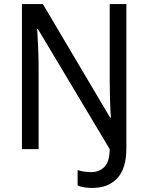

<svg xmlns="http://www.w3.org/2000/svg" viewBox="-20 -827 730 945"><path d="M434 98Q390 98 362 86V10Q376 15 393.5 17.5Q411 20 431 20Q467 20 493 -4.5Q519 -29 520 -93L166 -685H163Q165 -651 167.5 -599Q170 -547 170 -501V-93H88V-807H191L522 -248H526Q523 -284 521.5 -332.5Q520 -381 520 -427V-807H602V-98Q602 2 557.5 50Q513 98 434 98Z"/></svg>

Font: Noto Sans Telugu UI SemiCondensed
Style: Regular
Weight: 400
Width: 4
Designer: Jelle Bosma - Monotype Design Team
Foundry: Monotype Imaging Inc.
Version: Version 2.005; ttfautohint (v1.8.4.7-5d5b)